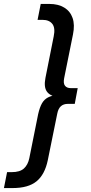

<svg xmlns="http://www.w3.org/2000/svg" viewBox="-92 -762 464 976"><path d="M-72 194 -56 113H-32Q9 113 29.5 94.5Q50 76 57 42L102 -182Q110 -217 121.5 -237Q133 -257 152.5 -267Q172 -277 203 -280L200 -269Q162 -274 146 -297Q130 -320 139 -366L181 -577Q190 -620 174 -640.5Q158 -661 125 -661H99L115 -742H159Q204 -742 234.5 -723.5Q265 -705 277 -670.5Q289 -636 279 -587L234 -364Q229 -338 238.5 -326Q248 -314 268 -314H303L288 -234H253Q231 -234 217.5 -222Q204 -210 199 -184L151 52Q136 125 94 159.5Q52 194 -28 194Z"/></svg>

Font: MOST Montserrat Medium
Style: Italic
Weight: 500
Italic angle: -11.3°
Designer: Julieta Ulanovsky
Foundry: Julieta Ulanovsky
Version: Version 8.000;March 11, 2024;FontCreator 15.0.0.2926 64-bit